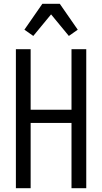

<svg xmlns="http://www.w3.org/2000/svg" viewBox="-20 -995 540 1015"><path d="M64 0V-735H142V-415H358V-735H436V0H358V-345H142V0ZM156 -805 109 -838 204 -975H296L391 -838L344 -805L250 -919Z"/></svg>

Font: Iosevka Custom
Style: Regular
Weight: 400
Monospace: yes
Designer: Belleve Invis
Foundry: Belleve Invis
Version: Version 32.5.0; ttfautohint (v1.8.4)